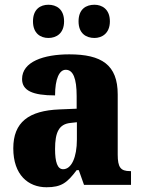

<svg xmlns="http://www.w3.org/2000/svg" viewBox="-20 -779 594 809"><path d="M378 -619C409 -619 443 -638 443 -689C443 -741 409 -759 378 -759C343 -759 311 -741 311 -689C311 -638 343 -619 378 -619ZM184 -619C217 -619 250 -638 250 -689C250 -741 217 -759 184 -759C151 -759 119 -741 119 -689C119 -638 151 -619 184 -619ZM176 10C239 10 263 -9 303 -62H312L334 0H532V-58H528C488 -58 476 -74 476 -128V-381C476 -506 408 -550 272 -550C164 -550 73 -519 73 -446C73 -397 118 -377 212 -377C212 -447 230 -485 257 -485C288 -485 303 -449 303 -374V-321L231 -318C101 -313 36 -264 36 -154C36 -42 99 10 176 10ZM246 -66C222 -66 212 -96 212 -151C212 -221 228 -256 277 -261L304 -264V-191C304 -116 281 -66 246 -66Z"/></svg>

Font: Noto Serif Sinhala Condensed Black
Style: Regular
Weight: 900
Width: 3
Designer: Jelle Bosma - Monotype Design Team
Foundry: Monotype Imaging Inc.
Version: Version 2.007